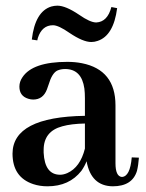

<svg xmlns="http://www.w3.org/2000/svg" viewBox="-20 -651 518 681"><path d="M379.9 9.8Q449.2 9.8 465.8 -44.9Q470.7 -64.5 472.7 -91.8L447.3 -92.8Q441.4 -24.4 412.1 -23.4Q389.6 -25.4 389.6 -72.3V-277.3Q389.6 -403.3 270.5 -426.8Q246.1 -431.6 218.8 -431.6Q95.7 -431.6 59.6 -377Q48.8 -361.3 48.8 -343.8Q48.8 -310.5 80.1 -300.8Q88.9 -297.9 97.7 -297.9Q132.8 -297.9 146.5 -334Q148.4 -338.9 152.3 -350.6Q164.1 -390.6 182.6 -400.4Q195.3 -406.2 210.9 -406.2Q269.5 -406.2 279.3 -336.9Q281.2 -321.3 281.2 -302.7V-240.2Q25.4 -236.3 24.4 -106.4Q24.4 -22.5 97.7 2Q121.1 9.8 148.4 9.8Q225.6 9.8 268.6 -44.9Q280.3 -61.5 287.1 -79.1Q302.7 8.8 379.9 9.8ZM193.4 -31.2Q138.7 -31.2 134.8 -109.4Q134.8 -114.3 134.8 -119.1Q134.8 -185.5 201.2 -203.1Q232.4 -211.9 281.2 -212.9V-124Q264.6 -57.6 218.8 -37.1Q205.1 -31.2 193.4 -31.2ZM183.6 -630.9Q212.9 -630.9 260.7 -598.6Q299.8 -571.3 321.3 -571.3Q361.3 -573.2 375 -626L395.5 -622.1Q382.8 -524.4 326.2 -505.9Q315.4 -502 303.7 -502Q274.4 -502 226.6 -534.2Q187.5 -561.5 168 -561.5Q128.9 -561.5 114.3 -516.6Q113.3 -511.7 112.3 -507.8L92.8 -510.7Q104.5 -610.4 162.1 -627.9Q172.9 -630.9 183.6 -630.9Z"/></svg>

Font: Abhaya Libre
Style: Bold
Weight: 700
Designer: Pushpananda Ekanayake, Sol Matas, Pathum Egodawatta
Foundry: Mooniak
Version: Version 1.050 ; ttfautohint (v1.6)